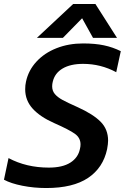

<svg xmlns="http://www.w3.org/2000/svg" viewBox="-25 -933 629 968"><path d="M344 -913H456L565 -742H444L389 -841L292 -742H161ZM-5 -27 18 -136Q108 -88 221 -88Q290 -88 329.5 -113Q369 -138 378 -182Q381 -194 381 -205Q381 -238 352.5 -258.5Q324 -279 247 -313Q177 -344 139.5 -385.5Q102 -427 102 -483Q102 -504 106 -521Q118 -578 158.5 -622Q199 -666 260 -690Q321 -714 394 -714Q454 -714 499 -704.5Q544 -695 584 -675L561 -569Q483 -611 394 -611Q330 -611 290.5 -587.5Q251 -564 241 -521Q238 -509 238 -498Q238 -475 251.5 -459Q265 -443 289.5 -429.5Q314 -416 368 -392Q445 -357 482.5 -319Q520 -281 520 -224Q520 -208 515 -181Q495 -87 419 -36Q343 15 208 15Q146 15 88 3.5Q30 -8 -5 -27Z"/></svg>

Font: Prompt Medium
Style: Italic
Weight: 500
Italic angle: -12°
Designer: Katatrad Team
Foundry: CadsonDemak
Version: Version 1.001